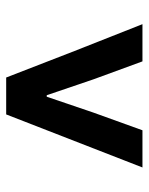

<svg xmlns="http://www.w3.org/2000/svg" viewBox="49 -831 477 615"><g transform="rotate(-90 287.5 -523.5)"><path d="M58.6 -305.7 228.5 -742.2H346.7L431.6 -523.4L517.6 -305.7H398.4L340.8 -462.9L290 -612.3H285.2L234.4 -462.9L177.7 -305.7Z"/></g></svg>

Font: Bpmf GenSeki Gothic B
Style: B
Weight: 700
Foundry: But Ko
Version: Version 1.320